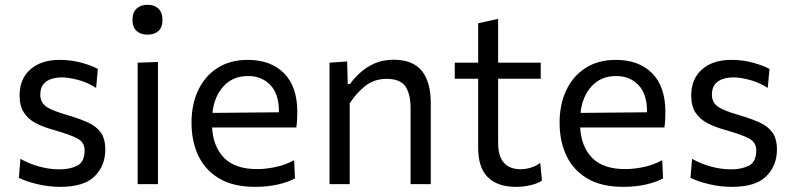

<svg xmlns="http://www.w3.org/2000/svg" viewBox="-20 -752 3238 784"><path d="M226 11Q179.5 11 133.8 0.2Q88 -10.5 57 -26L63.5 -103.5Q97.5 -84 139.2 -72.2Q181 -60.5 224 -60.5Q265.5 -60.5 295.5 -75.5Q325.5 -90.5 325.5 -138.5Q325.5 -170 297.5 -185.8Q269.5 -201.5 197 -222Q157.5 -233 126.5 -249Q95.5 -265 77.8 -292Q60 -319 60 -362.5Q60 -430 104.2 -468.8Q148.5 -507.5 223.5 -507.5Q270 -507.5 311.5 -496.2Q353 -485 379.5 -470.5L372.5 -393Q336.5 -416 298 -426Q259.5 -436 232.5 -436Q212 -436 191.8 -430.2Q171.5 -424.5 158 -409.2Q144.5 -394 144.5 -365.5Q144.5 -335 167 -318Q189.5 -301 252 -283Q301.5 -268.5 336.8 -253Q372 -237.5 391 -211.8Q410 -186 410 -141Q410 -76 366.8 -32.5Q323.5 11 226 11Z M542 0V-496L625 -499V0ZM582 -610.5Q554.5 -610.5 537.8 -625.5Q521 -640.5 521 -671.5Q521 -702 538 -717.2Q555 -732.5 583 -732.5Q610.5 -732.5 627 -716.5Q643.5 -700.5 643.5 -671.5Q643.5 -640.5 627 -625.5Q610.5 -610.5 582 -610.5Z M1022 11Q933 11 875.5 -23Q818 -57 790 -116Q762 -175 762 -251Q762 -326 789.5 -384Q817 -442 868.5 -474.8Q920 -507.5 991.5 -507.5Q1085.5 -507.5 1139.8 -453Q1194 -398.5 1194 -294.5Q1194 -258 1190 -231.5H846Q850.5 -152.5 895.5 -107Q940.5 -61.5 1030 -61.5Q1065 -61.5 1105.5 -70Q1146 -78.5 1181 -98L1184.5 -23.5Q1156 -8 1114 1.5Q1072 11 1022 11ZM992.5 -441.5Q931 -441.5 892.8 -399.8Q854.5 -358 847.5 -291L1119 -293.5Q1119 -295 1119 -297.5Q1119 -368 1084 -404.8Q1049 -441.5 992.5 -441.5Z M1325.5 0V-496L1397.5 -501L1400 -409H1409Q1425 -431.5 1450 -454.5Q1475 -477.5 1509 -492.8Q1543 -508 1587 -508Q1666 -508 1702.5 -462.5Q1739 -417 1739 -330.5V0H1656.5V-309.5Q1656.5 -369 1635.2 -399.5Q1614 -430 1558.5 -430Q1508 -430 1471.2 -400.8Q1434.5 -371.5 1408 -330V0Z M2086.5 11Q2012 11 1972.2 -28Q1932.5 -67 1932.5 -149V-430.5H1837V-496H1932.5V-657L2014 -675V-496H2188V-430.5H2014V-168.5Q2014 -61 2106.5 -61Q2125 -61 2146.8 -67.2Q2168.5 -73.5 2186 -87L2193 -14.5Q2177.5 -3.5 2148.2 3.8Q2119 11 2086.5 11Z M2525 11Q2436 11 2378.5 -23Q2321 -57 2293 -116Q2265 -175 2265 -251Q2265 -326 2292.5 -384Q2320 -442 2371.5 -474.8Q2423 -507.5 2494.5 -507.5Q2588.5 -507.5 2642.8 -453Q2697 -398.5 2697 -294.5Q2697 -258 2693 -231.5H2349Q2353.5 -152.5 2398.5 -107Q2443.5 -61.5 2533 -61.5Q2568 -61.5 2608.5 -70Q2649 -78.5 2684 -98L2687.5 -23.5Q2659 -8 2617 1.5Q2575 11 2525 11ZM2495.5 -441.5Q2434 -441.5 2395.8 -399.8Q2357.5 -358 2350.5 -291L2622 -293.5Q2622 -295 2622 -297.5Q2622 -368 2587 -404.8Q2552 -441.5 2495.5 -441.5Z M2968.5 11Q2922 11 2876.2 0.2Q2830.5 -10.5 2799.5 -26L2806 -103.5Q2840 -84 2881.8 -72.2Q2923.5 -60.5 2966.5 -60.5Q3008 -60.5 3038 -75.5Q3068 -90.5 3068 -138.5Q3068 -170 3040 -185.8Q3012 -201.5 2939.5 -222Q2900 -233 2869 -249Q2838 -265 2820.2 -292Q2802.5 -319 2802.5 -362.5Q2802.5 -430 2846.8 -468.8Q2891 -507.5 2966 -507.5Q3012.5 -507.5 3054 -496.2Q3095.5 -485 3122 -470.5L3115 -393Q3079 -416 3040.5 -426Q3002 -436 2975 -436Q2954.5 -436 2934.2 -430.2Q2914 -424.5 2900.5 -409.2Q2887 -394 2887 -365.5Q2887 -335 2909.5 -318Q2932 -301 2994.5 -283Q3044 -268.5 3079.2 -253Q3114.5 -237.5 3133.5 -211.8Q3152.5 -186 3152.5 -141Q3152.5 -76 3109.2 -32.5Q3066 11 2968.5 11Z"/></svg>

Font: Heraclito
Style: Regular
Weight: 400
Designer: Kostas Bartsokas (font) & Cristiano Sobral (main changes)
Foundry: Kostas Bartsokas (font) & Cristiano Sobral (main changes)
Version: Version 1.00;July 8, 2020;FontCreator 13.0.0.2655 64-bit